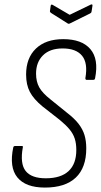

<svg xmlns="http://www.w3.org/2000/svg" viewBox="-20 -840 455 868"><path d="M183 8Q96 8 58.5 -38Q21 -84 40 -174Q42 -180 48 -180H78Q86 -180 83 -173Q70 -100 96 -67Q122 -34 187 -34Q255 -34 290 -66.5Q325 -99 325 -162Q325 -191 318 -213Q311 -235 294.5 -255Q278 -275 250 -298L172 -359Q132 -392 115 -424.5Q98 -457 98 -503Q98 -578 142.5 -620.5Q187 -663 266 -663Q350 -663 388.5 -618Q427 -573 410 -487Q409 -479 402 -479H371Q366 -479 366 -487Q378 -555 351 -588Q324 -621 263 -621Q206 -621 174.5 -590Q143 -559 143 -507Q143 -471 157.5 -445Q172 -419 209 -390L282 -331Q316 -305 335 -280.5Q354 -256 362 -229.5Q370 -203 370 -169Q370 -82 322.5 -37Q275 8 183 8ZM390 -819Q399 -823 398 -814L394 -788Q393 -784 392 -782.5Q391 -781 387 -779L296 -734Q291 -731 286 -734L210 -782Q208 -784 206.5 -786Q205 -788 206 -791L209 -813Q210 -822 218 -818L295 -773Z"/></svg>

Font: Sofia Sans Condensed Light
Style: Italic
Weight: 300
Italic angle: -9°
Version: Version 4.100